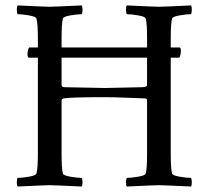

<svg xmlns="http://www.w3.org/2000/svg" viewBox="-20 -682 766 705"><path d="M81.1 -482.9Q81.1 -499 86.9 -507.8H119.1V-540Q119.1 -596.2 113.8 -613.8Q111.8 -621.1 86.2 -625.5Q60.5 -629.9 44.9 -629.9Q42 -633.8 41.7 -646Q41.5 -658.2 44.9 -662.1Q147.5 -657.2 163.1 -657.2Q177.2 -657.2 279.8 -662.1Q283.2 -658.2 283 -646Q282.7 -633.8 279.8 -629.9Q264.2 -629.9 238.5 -625.5Q212.9 -621.1 210.9 -613.8Q206.1 -597.7 206.1 -540V-507.8H520V-540Q520 -597.7 515.1 -613.8Q513.2 -621.1 487.3 -625.5Q461.4 -629.9 445.8 -629.9Q442.9 -633.8 442.6 -646Q442.4 -658.2 445.8 -662.1Q548.3 -657.2 564 -657.2Q578.6 -657.2 681.2 -662.1Q684.6 -658.2 684.3 -646Q684.1 -633.8 681.2 -629.9Q665.5 -629.9 639.6 -625.5Q613.8 -621.1 611.8 -613.8Q606.9 -597.7 606.9 -540V-507.8H639.2Q644 -507.8 644 -495.1Q644 -479 638.2 -470.2H606.9V-119.1Q606.9 -61 611.8 -44.9Q613.8 -37.6 639.6 -33.2Q665.5 -28.8 681.2 -28.8Q684.1 -24.9 684.3 -12.9Q684.6 -1 681.2 2.9Q578.6 -2 564 -2Q548.3 -2 445.8 2.9Q442.4 -1 442.6 -12.9Q442.9 -24.9 445.8 -28.8Q461.4 -28.8 487.3 -33.2Q513.2 -37.6 515.1 -44.9Q520 -61 520 -119.1V-314.9Q520 -320.8 508.8 -320.8Q494.1 -321.3 444.3 -323.2Q394.5 -325.2 365.2 -325.2Q241.2 -325.2 214.8 -320.8Q206.1 -318.8 206.1 -313V-119.1Q206.1 -61 210.9 -44.9Q212.9 -37.6 238.5 -33.2Q264.2 -28.8 279.8 -28.8Q282.7 -24.9 283 -12.9Q283.2 -1 279.8 2.9Q177.2 -2 163.1 -2Q147.5 -2 44.9 2.9Q41.5 -1 41.7 -12.9Q42 -24.9 44.9 -28.8Q60.5 -28.8 86.2 -33.2Q111.8 -37.6 113.8 -44.9Q119.1 -62.5 119.1 -119.1V-470.2H85.9Q81.1 -470.2 81.1 -482.9ZM520 -470.2H206.1V-370.1Q206.1 -361.8 216.8 -361.8Q363.3 -358.9 365.2 -358.9Q381.8 -358.9 502 -361.8Q520 -361.8 520 -370.1Z"/></svg>

Font: Crimson
Style: Roman
Weight: 400
Version: Version 0.8